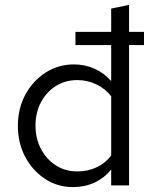

<svg xmlns="http://www.w3.org/2000/svg" viewBox="-20 -757 628 784"><path d="M278 7Q215 7 164 -26.5Q113 -60 83 -116.5Q53 -173 53 -243Q53 -314 83.5 -370.5Q114 -427 166 -460.5Q218 -494 282 -494Q327 -494 366 -476.5Q405 -459 434 -426V-573H288V-627H434V-722L507 -737V-627H568V-573H507V0H434V-65Q406 -30 366 -11.5Q326 7 278 7ZM296 -57Q339 -57 375 -74Q411 -91 434 -122V-364Q410 -395 373.5 -412.5Q337 -430 296 -430Q247 -430 208.5 -406Q170 -382 147.5 -340Q125 -298 125 -244Q125 -191 147.5 -148.5Q170 -106 208.5 -81.5Q247 -57 296 -57Z"/></svg>

Font: Red Hat Text
Style: Regular
Weight: 400
Designer: Pentagram, MCKL
Foundry: MCKL
Version: Version 1.030